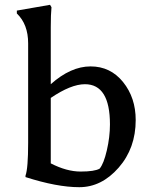

<svg xmlns="http://www.w3.org/2000/svg" viewBox="-20 -767 628 798"><path d="M191 -88Q257 -54 315 -54Q373 -54 394 -66Q411 -86 424 -142Q437 -198 437 -250Q437 -417 333 -417Q275 -417 191 -360ZM191 -654V-417Q274 -491 356.5 -491Q439 -491 491.5 -426Q544 -361 544 -268Q544 -151 473 -70Q402 11 309.5 11Q217 11 86 -31V-37Q97 -67 97 -174V-587Q97 -666 50 -711V-723L188 -747L194 -737Q191 -708 191 -654Z"/></svg>

Font: Asul
Style: Regular
Weight: 400
Designer: Mariela Monsalve
Foundry: Mariela Monsalve
Version: Version 1.002